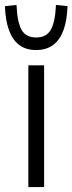

<svg xmlns="http://www.w3.org/2000/svg" viewBox="-28 -759 294 779"><path d="M87 0V-494H151V0ZM119 -556Q77 -556 50 -576.5Q23 -597 8.5 -636.5Q-6 -676 -8 -734L39 -739Q42 -669 59.5 -638Q77 -607 119 -607Q160 -607 178 -638Q196 -669 199 -739L246 -734Q244 -676 229.5 -636.5Q215 -597 187.5 -576.5Q160 -556 119 -556Z"/></svg>

Font: Nunito Sans 7pt Condensed Light
Style: Regular
Weight: 300
Width: 3
Designer: Vernon Adams
Foundry: Vernon Adams
Version: Version 3.101;gftools[0.9.27]